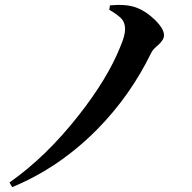

<svg xmlns="http://www.w3.org/2000/svg" viewBox="-20 -741 787 789"><path d="M30 28 19 9Q171 -98 304 -268Q422 -418 474 -548Q494 -594 494 -621Q494 -645 482 -661Q468 -678 429 -701L432 -719Q496 -725 537 -711Q579 -696 616 -660Q654 -623 654 -596Q654 -577 629 -555Q608 -538 601 -523Q515 -347 380 -210Q224 -52 30 28Z"/></svg>

Font: GenRyuMin TW B
Style: Regular
Weight: 700
Version: Version 1.501;PS 1;hotconv 16.6.51;makeotf.lib2.5.65220